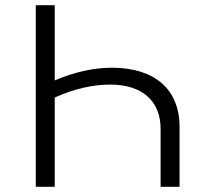

<svg xmlns="http://www.w3.org/2000/svg" viewBox="-20 -720 771 740"><path d="M411 -459C343 -459 268 -443 191 -410V-700H118V0H191V-344C263 -377 337 -394 404 -394C527 -394 599 -332 599 -223V0H672V-231C672 -376 576 -459 411 -459Z"/></svg>

Font: Talent
Style: Regular
Weight: 400
Designer: Mike Powis
Version: Version 1.001;hotconv 1.0.109;makeotfexe 2.5.65596